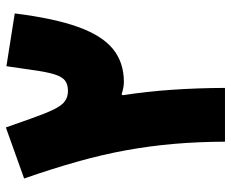

<svg xmlns="http://www.w3.org/2000/svg" viewBox="-86 -698 784 652"><g transform="rotate(-90 306.0 -372.0)"><path d="M323.2 -533.2Q345.2 -533.2 358.4 -543.2Q371.6 -553.2 379.9 -580.3Q388.2 -607.4 395 -658.2L407.2 -742.2L586.4 -713.9Q569.8 -580.6 540.5 -499Q511.2 -417.5 465.6 -380.4Q419.9 -343.3 353.5 -343.3Q335.9 -343.3 311.5 -351.1L308.6 -347.2Q321.3 -266.1 327.1 -180.4Q333 -94.7 333.5 0H150.9Q150.4 -92.8 143.3 -174.3Q136.2 -255.9 121.8 -335.2Q107.4 -414.6 83.7 -499Q60.1 -583.5 25.9 -682.1L199.2 -744.1L229 -659.7Q247.1 -608.4 260.5 -581.1Q273.9 -553.7 288.6 -543.5Q303.2 -533.2 323.2 -533.2Z"/></g></svg>

Font: Estedad-FD Black
Style: Regular
Weight: 900
Designer: Amin Abedi
Version: Version 7.3